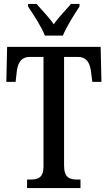

<svg xmlns="http://www.w3.org/2000/svg" viewBox="-20 -951 546 971"><path d="M207 -771H298C316 -816 357 -880 382 -918V-931H339C312 -899 276 -864 252 -828C228 -864 192 -899 165 -931H122V-918C147 -880 190 -816 207 -771ZM117 0H387V-43H370C333 -43 304 -52 304 -114V-663H375C422 -663 437 -626 441 -582L447 -537H493L489 -714H16L12 -537H59L64 -582C68 -626 83 -663 130 -663H200V-110C200 -51 171 -43 134 -43H117Z"/></svg>

Font: Noto Serif Devanagari ExtraCondensed Medium
Style: Regular
Weight: 500
Width: 2
Designer: Universal Thirst, Indian Type Foundry and the Monotype Design Team
Foundry: Monotype Imaging Inc.
Version: Version 2.004